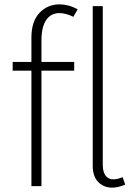

<svg xmlns="http://www.w3.org/2000/svg" viewBox="-20 -853 615 880"><path d="M38 -529V-569H320V-529ZM494 7Q456 7 430.5 -18.5Q405 -44 405 -93V-825H451V-99Q451 -66 463.5 -48.5Q476 -31 500 -31Q509 -31 519.5 -33.5Q530 -36 542 -41L554 -7Q538 0 523 3.5Q508 7 494 7ZM124 0V-681Q124 -755 161 -794Q198 -833 253 -833Q273 -833 294 -827.5Q315 -822 336 -810L316 -776Q300 -784 283.5 -788.5Q267 -793 253 -793Q213 -793 191.5 -761Q170 -729 170 -667V0Z"/></svg>

Font: Yaldevi ExtraLight
Style: Regular
Weight: 200
Designer: Sol Matas, Rajitha Manaperi, Kosala Senevirathne
Foundry: Mooniak
Version: Version 1.100